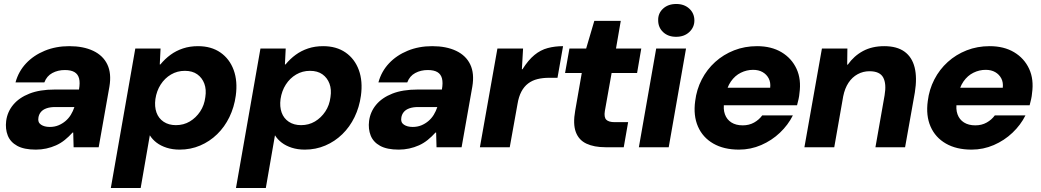

<svg xmlns="http://www.w3.org/2000/svg" viewBox="-20 -740 5230 965"><path d="M160 12Q101 12 66.5 -7Q32 -26 19 -59Q6 -92 11 -132Q17 -178 46.5 -213.5Q76 -249 128 -269.5Q180 -290 255 -290H377Q383 -324 377.5 -345.5Q372 -367 354.5 -377.5Q337 -388 306 -388Q271 -388 243 -373Q215 -358 203 -326H58Q73 -381 111 -421.5Q149 -462 205 -485Q261 -508 328 -508Q399 -508 448.5 -484.5Q498 -461 519.5 -416Q541 -371 530 -305L476 0H350L348 -74H345Q326 -53 305.5 -36.5Q285 -20 261.5 -9.5Q238 1 212.5 6.5Q187 12 160 12ZM230 -102Q254 -102 273.5 -110Q293 -118 309 -131.5Q325 -145 336 -163Q347 -181 354 -202H257Q232 -202 213.5 -195.5Q195 -189 185 -176.5Q175 -164 173 -148Q169 -125 186 -113.5Q203 -102 230 -102Z M537 205 660 -496H787L783 -416H786Q809 -444 837 -464.5Q865 -485 899.5 -496.5Q934 -508 975 -508Q1042 -508 1088 -476Q1134 -444 1154.5 -388Q1175 -332 1165 -259Q1157 -201 1133 -151.5Q1109 -102 1071.5 -65.5Q1034 -29 986 -8.5Q938 12 883 12Q847 12 817.5 2.5Q788 -7 767 -23Q746 -39 733 -60L687 205ZM864 -111Q903 -111 934 -129.5Q965 -148 986 -179.5Q1007 -211 1012 -252Q1018 -290 1007 -319.5Q996 -349 971.5 -366.5Q947 -384 909 -384Q871 -384 839.5 -365.5Q808 -347 787.5 -315Q767 -283 761 -242Q756 -204 766.5 -174.5Q777 -145 802.5 -128Q828 -111 864 -111Z M1166 205 1289 -496H1416L1412 -416H1415Q1438 -444 1466 -464.5Q1494 -485 1528.5 -496.5Q1563 -508 1604 -508Q1671 -508 1717 -476Q1763 -444 1783.5 -388Q1804 -332 1794 -259Q1786 -201 1762 -151.5Q1738 -102 1700.5 -65.5Q1663 -29 1615 -8.5Q1567 12 1512 12Q1476 12 1446.5 2.5Q1417 -7 1396 -23Q1375 -39 1362 -60L1316 205ZM1493 -111Q1532 -111 1563 -129.5Q1594 -148 1615 -179.5Q1636 -211 1641 -252Q1647 -290 1636 -319.5Q1625 -349 1600.5 -366.5Q1576 -384 1538 -384Q1500 -384 1468.5 -365.5Q1437 -347 1416.5 -315Q1396 -283 1390 -242Q1385 -204 1395.5 -174.5Q1406 -145 1431.5 -128Q1457 -111 1493 -111Z M1984 12Q1925 12 1890.5 -7Q1856 -26 1843 -59Q1830 -92 1835 -132Q1841 -178 1870.5 -213.5Q1900 -249 1952 -269.5Q2004 -290 2079 -290H2201Q2207 -324 2201.5 -345.5Q2196 -367 2178.5 -377.5Q2161 -388 2130 -388Q2095 -388 2067 -373Q2039 -358 2027 -326H1882Q1897 -381 1935 -421.5Q1973 -462 2029 -485Q2085 -508 2152 -508Q2223 -508 2272.5 -484.5Q2322 -461 2343.5 -416Q2365 -371 2354 -305L2300 0H2174L2172 -74H2169Q2150 -53 2129.5 -36.5Q2109 -20 2085.5 -9.5Q2062 1 2036.5 6.5Q2011 12 1984 12ZM2054 -102Q2078 -102 2097.5 -110Q2117 -118 2133 -131.5Q2149 -145 2160 -163Q2171 -181 2178 -202H2081Q2056 -202 2037.5 -195.5Q2019 -189 2009 -176.5Q1999 -164 1997 -148Q1993 -125 2010 -113.5Q2027 -102 2054 -102Z M2392 0 2480 -496H2609L2603 -392H2606Q2635 -438 2666 -463.5Q2697 -489 2733 -498.5Q2769 -508 2810 -508L2782 -349H2740Q2708 -349 2681.5 -342.5Q2655 -336 2634.5 -320.5Q2614 -305 2600.5 -279.5Q2587 -254 2581 -217L2542 0Z M3023 0Q2966 0 2927.5 -18Q2889 -36 2874 -76.5Q2859 -117 2871 -184L2904 -373H2820L2842 -496H2926L2967 -635H3100L3076 -496H3203L3182 -373H3054L3020 -182Q3015 -151 3027 -138.5Q3039 -126 3070 -126H3137L3115 0Z M3191 0 3278 -496H3428L3341 0ZM3378 -555Q3338 -555 3313 -578.5Q3288 -602 3288 -638Q3287 -673 3312.5 -696.5Q3338 -720 3379 -720Q3419 -720 3444.5 -696.5Q3470 -673 3470 -637Q3470 -603 3444.5 -579Q3419 -555 3378 -555Z M3694 12Q3618 12 3565 -18.5Q3512 -49 3488 -104Q3464 -159 3474 -232Q3481 -290 3507 -340.5Q3533 -391 3574.5 -428.5Q3616 -466 3669.5 -487Q3723 -508 3785 -508Q3857 -508 3908 -477.5Q3959 -447 3983.5 -394Q4008 -341 3998 -271Q3997 -257 3993.5 -241.5Q3990 -226 3986 -211H3575L3591 -299H3851Q3854 -326 3843.5 -346Q3833 -366 3813 -377.5Q3793 -389 3765 -389Q3733 -389 3703.5 -374.5Q3674 -360 3653.5 -330.5Q3633 -301 3625 -255L3620 -226Q3614 -192 3623.5 -165.5Q3633 -139 3656 -124.5Q3679 -110 3713 -110Q3745 -110 3770 -124Q3795 -138 3811 -160H3965Q3941 -112 3900 -73Q3859 -34 3806 -11Q3753 12 3694 12Z M4023 0 4111 -496H4239L4238 -415H4241Q4272 -459 4317.5 -483.5Q4363 -508 4424 -508Q4488 -508 4526 -480.5Q4564 -453 4577 -401Q4590 -349 4578 -275L4529 0H4380L4426 -261Q4436 -319 4419 -350.5Q4402 -382 4350 -382Q4318 -382 4290.5 -367Q4263 -352 4244.5 -324Q4226 -296 4218 -256L4173 0Z M4863 12Q4787 12 4734 -18.5Q4681 -49 4657 -104Q4633 -159 4643 -232Q4650 -290 4676 -340.5Q4702 -391 4743.5 -428.5Q4785 -466 4838.5 -487Q4892 -508 4954 -508Q5026 -508 5077 -477.5Q5128 -447 5152.5 -394Q5177 -341 5167 -271Q5166 -257 5162.5 -241.5Q5159 -226 5155 -211H4744L4760 -299H5020Q5023 -326 5012.5 -346Q5002 -366 4982 -377.5Q4962 -389 4934 -389Q4902 -389 4872.5 -374.5Q4843 -360 4822.5 -330.5Q4802 -301 4794 -255L4789 -226Q4783 -192 4792.5 -165.5Q4802 -139 4825 -124.5Q4848 -110 4882 -110Q4914 -110 4939 -124Q4964 -138 4980 -160H5134Q5110 -112 5069 -73Q5028 -34 4975 -11Q4922 12 4863 12Z"/></svg>

Font: DM Sans 36pt Black
Style: Italic
Weight: 900
Italic angle: -10°
Designer: Colophon Foundry, Jonny Pinhorn
Foundry: Colophon Foundry
Version: Version 4.004;gftools[0.9.30]